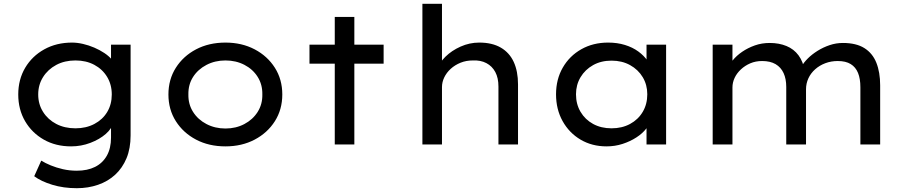

<svg xmlns="http://www.w3.org/2000/svg" viewBox="-20 -760 4770 1010"><path d="M384 230Q314 230 255 212Q196 194 160 167L197 85Q218 98 247 110Q276 122 311 130Q346 138 384 138Q440 138 480 118Q520 98 542 59Q564 20 564 -36V-121L575 -114Q569 -84 536.5 -55.5Q504 -27 455.5 -8.5Q407 10 354 10Q273 10 210.5 -25.5Q148 -61 112 -122.5Q76 -184 76 -263Q76 -342 112.5 -403.5Q149 -465 213 -500.5Q277 -536 359 -536Q386 -536 416.5 -529Q447 -522 476 -509.5Q505 -497 529 -481Q553 -465 568.5 -446.5Q584 -428 586 -410L564 -402V-525H667V-48Q667 21 645.5 72.5Q624 124 586 159Q548 194 496 212Q444 230 384 230ZM377 -85Q433 -85 476.5 -108Q520 -131 544 -171Q568 -211 568 -263Q568 -315 543.5 -355.5Q519 -396 476 -419Q433 -442 377 -442Q320 -442 276 -418.5Q232 -395 206.5 -354.5Q181 -314 181 -263Q181 -212 206.5 -171.5Q232 -131 276 -108Q320 -85 377 -85Z M1166 10Q1079 10 1011.5 -25.5Q944 -61 905 -122.5Q866 -184 866 -263Q866 -342 905 -403.5Q944 -465 1011.5 -500.5Q1079 -536 1166 -536Q1252 -536 1319.5 -500.5Q1387 -465 1426 -403.5Q1465 -342 1465 -263Q1465 -184 1426 -122.5Q1387 -61 1319.5 -25.5Q1252 10 1166 10ZM1166 -84Q1221 -84 1265.5 -107.5Q1310 -131 1335.5 -171.5Q1361 -212 1360 -263Q1361 -315 1335.5 -355.5Q1310 -396 1265.5 -419Q1221 -442 1166 -442Q1111 -442 1066 -418.5Q1021 -395 995.5 -355Q970 -315 971 -263Q970 -212 995.5 -171.5Q1021 -131 1066 -107.5Q1111 -84 1166 -84Z M1741 0V-671H1844V0ZM1608 -425V-525H1998V-425Z M2202 0V-740H2305V-401L2279 -393Q2290 -429 2323 -461.5Q2356 -494 2403 -515Q2450 -536 2501 -536Q2569 -536 2614.5 -509.5Q2660 -483 2682.5 -434Q2705 -385 2705 -316V0H2602V-305Q2602 -350 2585.5 -381Q2569 -412 2538.5 -428Q2508 -444 2467 -442Q2432 -442 2402.5 -430Q2373 -418 2351 -398Q2329 -378 2317 -353Q2305 -328 2305 -302V0H2254Q2236 0 2223 0Q2210 0 2202 0Z M3171 10Q3094 10 3034 -25.5Q2974 -61 2939.5 -123Q2905 -185 2905 -264Q2905 -343 2940.5 -404.5Q2976 -466 3038 -501Q3100 -536 3179 -536Q3227 -536 3267.5 -523.5Q3308 -511 3338 -489Q3368 -467 3386 -440.5Q3404 -414 3406 -385L3381 -389V-525H3484V0H3381V-133L3403 -134Q3399 -109 3379.5 -83.5Q3360 -58 3327.5 -37Q3295 -16 3255 -3Q3215 10 3171 10ZM3197 -85Q3252 -85 3294.5 -108Q3337 -131 3361 -171.5Q3385 -212 3385 -264Q3385 -314 3361 -354Q3337 -394 3294.5 -417.5Q3252 -441 3197 -441Q3142 -441 3100 -417.5Q3058 -394 3034 -354Q3010 -314 3010 -264Q3010 -212 3034 -171.5Q3058 -131 3100 -108Q3142 -85 3197 -85Z M3729 0V-525H3833V-397L3806 -393Q3814 -417 3834 -442Q3854 -467 3884 -487.5Q3914 -508 3950.5 -521Q3987 -534 4029 -534Q4078 -534 4117 -518Q4156 -502 4180.5 -469Q4205 -436 4213 -387L4189 -393L4196 -410Q4208 -431 4229.5 -452.5Q4251 -474 4280.5 -492.5Q4310 -511 4344 -522.5Q4378 -534 4414 -534Q4484 -534 4527 -507Q4570 -480 4590 -430Q4610 -380 4610 -311V0H4506V-301Q4506 -346 4493.5 -376.5Q4481 -407 4455 -423Q4429 -439 4387 -439Q4352 -439 4321.5 -427.5Q4291 -416 4268 -395.5Q4245 -375 4232.5 -348Q4220 -321 4220 -290V0H4116V-303Q4116 -345 4102 -375.5Q4088 -406 4060 -422.5Q4032 -439 3989 -439Q3955 -439 3927 -427Q3899 -415 3877.5 -395Q3856 -375 3844.5 -350.5Q3833 -326 3833 -300V0Z"/></svg>

Font: Lexend Exa
Style: Regular
Weight: 400
Designer: Bonnie Shaver-Troup, Thomas Jockin
Foundry: Lexend
Version: Version 1.007